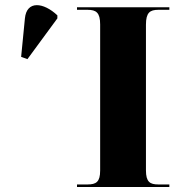

<svg xmlns="http://www.w3.org/2000/svg" viewBox="-20 -743 716 763"><path d="M89 -508 208 -670V-682C153 -734 86 -742 79 -670L64 -517ZM286 0H653V-10H609C576 -10 560 -20 560 -66V-645C560 -693 576 -704 609 -704H653V-714H286V-704H328C362 -704 378 -693 378 -646V-65C378 -20 362 -10 328 -10H286Z"/></svg>

Font: Noto Serif Display ExtraBold
Style: Regular
Weight: 800
Designer: Monotype Design Team
Foundry: Monotype Imaging Inc.
Version: Version 2.009